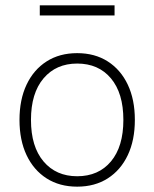

<svg xmlns="http://www.w3.org/2000/svg" viewBox="-20 -691 578 719"><path d="M269 8Q203 8 154.5 -23Q106 -54 79.5 -110Q53 -166 53 -242Q53 -318 79.5 -374Q106 -430 154.5 -461Q203 -492 269 -492Q335 -492 383.5 -461Q432 -430 458.5 -374Q485 -318 485 -242Q485 -166 458.5 -110Q432 -54 383.5 -23Q335 8 269 8ZM269 -31Q349 -31 395.5 -86.5Q442 -142 442 -242Q442 -342 395.5 -397.5Q349 -453 269 -453Q190 -453 143 -397.5Q96 -342 96 -242Q96 -142 143 -86.5Q190 -31 269 -31ZM129 -633V-671H409V-633Z"/></svg>

Font: Nunito Sans 12pt ExtraLight
Style: Regular
Weight: 200
Version: Version 3.101;gftools[0.9.27]